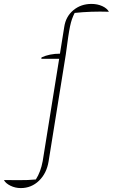

<svg xmlns="http://www.w3.org/2000/svg" viewBox="-155 -752 576 980"><path d="M-49 208Q-77 208 -101.5 196Q-126 184 -135 167Q-103 167 -58 167.5Q-13 168 28 164Q53 125 63 70L147 -452H56L57 -459Q98 -478 151 -478L173 -615Q181 -668 219.5 -700Q258 -732 312 -732Q342 -732 366.5 -721Q391 -710 401 -692Q309 -695 226 -686Q218 -670 212.5 -654.5Q207 -639 202.5 -617.5Q198 -596 193 -562.5Q188 -529 181 -475L93 72Q83 133 44 170.5Q5 208 -49 208Z"/></svg>

Font: Piazzolla Thin
Style: Italic
Weight: 100
Italic angle: -11.3°
Designer: Juan Pablo del Peral
Foundry: Huerta Tipografica
Version: Version 1.330